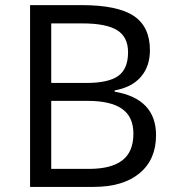

<svg xmlns="http://www.w3.org/2000/svg" viewBox="-20 -734 688 754"><path d="M98.1 -713.9H299.8Q441.9 -713.9 505.4 -671.4Q568.8 -628.9 568.8 -537.1Q568.8 -473.6 533.4 -432.4Q498 -391.1 430.2 -378.9V-374Q592.8 -346.2 592.8 -203.1Q592.8 -107.4 528.1 -53.7Q463.4 0 347.2 0H98.1ZM181.2 -408.2H317.9Q405.8 -408.2 444.3 -435.8Q482.9 -463.4 482.9 -528.8Q482.9 -588.9 439.9 -615.5Q397 -642.1 303.2 -642.1H181.2ZM181.2 -337.9V-70.8H330.1Q416.5 -70.8 460.2 -104.2Q503.9 -137.7 503.9 -209Q503.9 -275.4 459.2 -306.6Q414.6 -337.9 323.2 -337.9Z"/></svg>

Font: f05545470
Style: Regular
Weight: 400
Foundry: Ascender Corporation
Version: Version 1.10